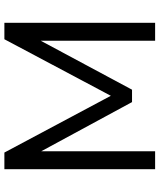

<svg xmlns="http://www.w3.org/2000/svg" viewBox="56 -802 745 898"><g transform="rotate(-90 429.0 -352.5)"><path d="M87 0V-705H165L446 -178H415L695 -705H772V0H688V-576H710L459 -108H401L147 -577H171V0Z"/></g></svg>

Font: Nunito Sans 12pt Medium
Style: Regular
Weight: 500
Designer: Vernon Adams
Foundry: Vernon Adams
Version: Version 3.101;gftools[0.9.27]